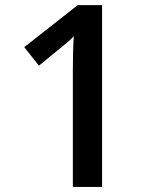

<svg xmlns="http://www.w3.org/2000/svg" viewBox="-20 -734 611 754"><path d="M380.9 0H266.1V-460.9Q266.1 -543.5 270 -591.8Q258.8 -580.1 242.4 -565.9Q226.1 -551.8 132.8 -476.1L75.2 -548.8L285.2 -713.9H380.9Z"/></svg>

Font: f1_51640          
Style: Regular
Weight: 600
Foundry: Ascender Corporation
Version: Version 1.10